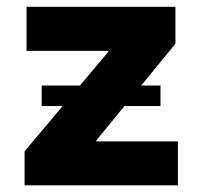

<svg xmlns="http://www.w3.org/2000/svg" viewBox="-20 -556 607 576"><path d="M53.7 0V-102.1L305.2 -400.9V-403.3H59.6V-535.6H506.3V-424.8L269 -134.8V-131.8H513.7V0ZM105 -237.8V-299.3H461.4V-237.8Z"/></svg>

Font: Inter 20pt ExtraBold
Style: Regular
Weight: 800
Version: Version 4.001;git-66647c0bb